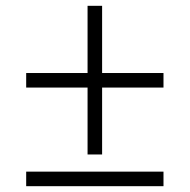

<svg xmlns="http://www.w3.org/2000/svg" viewBox="-20 -640 652 660"><path d="M281 -109V-339H70V-389H281V-620H331V-389H542V-339H331V-109ZM70 0V-50H542V0Z"/></svg>

Font: Archivo SemiBold Thin
Style: Regular
Weight: 250
Version: Version 2.001